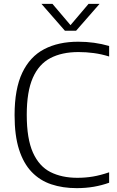

<svg xmlns="http://www.w3.org/2000/svg" viewBox="-20 -965 604 994"><path d="M377 9Q304.5 9 245.5 -10.8Q186.5 -30.5 144 -74.8Q101.5 -119 78.5 -191.2Q55.5 -263.5 55.5 -369Q55.5 -504.5 95.2 -588.2Q135 -672 208.8 -710.5Q282.5 -749 385 -749Q428 -749 467.2 -743.5Q506.5 -738 545 -727V-672.5Q505 -685 465.8 -690.2Q426.5 -695.5 386 -695.5Q300.5 -695.5 240.8 -664.2Q181 -633 149.8 -561.8Q118.5 -490.5 118.5 -371Q118.5 -246.5 150.5 -175.2Q182.5 -104 241.2 -74.2Q300 -44.5 380.5 -44.5Q422 -44.5 461 -51Q500 -57.5 545 -73V-19Q507.5 -5.5 465.8 1.8Q424 9 377 9ZM316 -806 194.5 -945H251.5L352.5 -826H337.5L438.5 -945H495.5L374 -806Z"/></svg>

Font: Encode Sans Condensed Thin Light
Style: Regular
Weight: 300
Version: Version 3.002